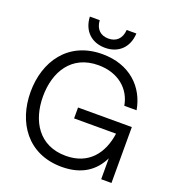

<svg xmlns="http://www.w3.org/2000/svg" viewBox="-163 -1052 1087 1191"><g transform="rotate(20 381.0 -456.0)"><path d="M379 12C511 12 592 -47 636 -138V0H704V-369H349V-297H626C607 -161 529 -61 379 -61C202 -61 121 -198 121 -360C121 -522 202 -659 379 -659C510 -659 597 -583 615 -477H696C671 -623 559 -732 379 -732C152 -732 39 -559 39 -360C39 -161 152 12 379 12ZM225 -924C229 -832 289 -774 379 -774C468 -774 528 -832 532 -924H468C464 -864 428 -835 379 -835C329 -835 294 -864 290 -924Z"/></g></svg>

Font: Aspekta 350
Style: Regular
Weight: 350
Designer: Ivo Dolenc
Version: Version 2.000